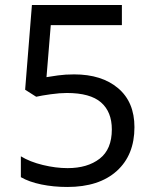

<svg xmlns="http://www.w3.org/2000/svg" viewBox="-20 -734 612 764"><path d="M275 -438Q385 -438 450 -383Q515 -328 515 -228Q515 -117 444.5 -53.5Q374 10 248 10Q193 10 144.5 0Q96 -10 63 -29V-112Q99 -90 150.5 -77.5Q202 -65 249 -65Q328 -65 376.5 -102.5Q425 -140 425 -219Q425 -289 382 -326.5Q339 -364 246 -364Q218 -364 182 -359Q146 -354 124 -349L80 -377L107 -714H465V-634H182L165 -427Q182 -430 211 -434Q240 -438 275 -438Z"/></svg>

Font: Noto Sans Tifinagh Azawagh
Style: Regular
Weight: 400
Designer: JamraPatel
Foundry: JamraPatel LLC
Version: Version 2.006; ttfautohint (v1.8.4.7-5d5b)